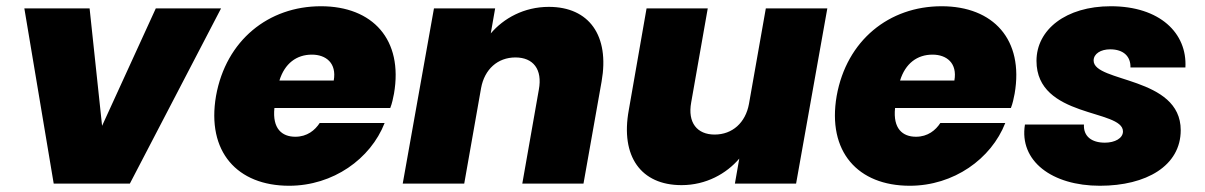

<svg xmlns="http://www.w3.org/2000/svg" viewBox="-20 -588 3861 615"><path d="M58 -561 152 0H396L688 -561H479L307 -185L267 -561Z M979 -413C1024 -413 1059 -386 1049 -330H875C892 -385 930 -413 979 -413ZM1212 -194H1004C989 -171 964 -150 926 -150C883 -150 852 -176 859 -242H1230C1236 -257 1239 -273 1242 -288C1272 -461 1174 -568 1008 -568C840 -568 704 -459 672 -281C641 -102 740 7 906 7C1047 7 1167 -79 1212 -194Z M1653 0H1849L1907 -327C1933 -474 1867 -566 1738 -566C1658 -566 1593 -529 1552 -481L1566 -561H1370L1270 0H1467L1521 -306C1532 -366 1574 -404 1631 -404C1688 -404 1718 -366 1706 -301Z M2630 -561H2433L2379 -255C2368 -195 2326 -157 2269 -157C2213 -157 2182 -195 2194 -260L2247 -561H2051L1994 -235C1967 -87 2033 5 2163 5C2242 5 2307 -32 2348 -80L2334 0H2530Z M2967 -413C3012 -413 3047 -386 3037 -330H2863C2880 -385 2918 -413 2967 -413ZM3200 -194H2992C2977 -171 2952 -150 2914 -150C2871 -150 2840 -176 2847 -242H3218C3224 -257 3227 -273 3230 -288C3260 -461 3162 -568 2996 -568C2828 -568 2692 -459 2660 -281C2629 -102 2728 7 2894 7C3035 7 3155 -79 3200 -194Z M3762 -171C3762 -344 3483 -323 3483 -394C3483 -416 3506 -430 3536 -430C3579 -430 3602 -407 3601 -372H3777C3783 -482 3695 -568 3538 -568C3394 -568 3300 -493 3300 -393C3300 -209 3577 -239 3577 -167C3577 -145 3551 -131 3519 -131C3477 -131 3450 -151 3452 -189H3263C3244 -72 3350 7 3503 7C3652 7 3762 -57 3762 -171Z"/></svg>

Font: SVN-Poppins ExtraBold
Style: Italic
Weight: 800
Italic angle: -10°
Designer: Ninad Kale (Devanagari), Jonny Pinhorn (Latin)
Foundry: Indian Type Foundry
Version: Version 3.002 2017